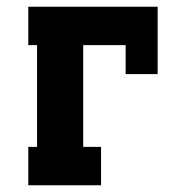

<svg xmlns="http://www.w3.org/2000/svg" viewBox="-20 -550 540 570"><path d="M64 0V-114H90V-416H64V-530H448V-330H353V-416H227V-114H280V0Z"/></svg>

Font: Iosevka Slab Heavy
Style: Regular
Weight: 900
Monospace: yes
Designer: Belleve Invis
Foundry: Belleve Invis
Version: Version 11.1.0; ttfautohint (v1.8.3)